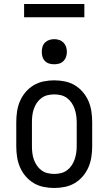

<svg xmlns="http://www.w3.org/2000/svg" viewBox="-20 -928 540 956"><path d="M250 8Q223 8 196.5 2.5Q170 -3 147.5 -16.5Q125 -30 107.5 -50.5Q90 -71 79.5 -95.5Q69 -120 65 -146.5Q61 -173 61 -200V-320Q61 -347 65 -373.5Q69 -400 79.5 -424.5Q90 -449 107.5 -469.5Q125 -490 147.5 -503.5Q170 -517 196.5 -522.5Q223 -528 250 -528Q277 -528 303.5 -522.5Q330 -517 352.5 -503.5Q375 -490 392.5 -469.5Q410 -449 420.5 -424.5Q431 -400 435 -373.5Q439 -347 439 -320V-200Q439 -173 435 -146.5Q431 -120 420.5 -95.5Q410 -71 392.5 -50.5Q375 -30 352.5 -16.5Q330 -3 303.5 2.5Q277 8 250 8ZM250 -62Q267 -62 283.5 -66Q300 -70 313.5 -80Q327 -90 336.5 -104Q346 -118 351.5 -134Q357 -150 359.5 -166.5Q362 -183 362 -200V-320Q362 -337 359.5 -353.5Q357 -370 351.5 -386Q346 -402 336.5 -416Q327 -430 313.5 -440Q300 -450 283.5 -454Q267 -458 250 -458Q233 -458 216.5 -454Q200 -450 186.5 -440Q173 -430 163.5 -416Q154 -402 148.5 -386Q143 -370 141 -353.5Q139 -337 139 -320V-200Q139 -183 141 -166.5Q143 -150 148.5 -134Q154 -118 163.5 -104Q173 -90 186.5 -80Q200 -70 216.5 -66Q233 -62 250 -62ZM250 -608Q237 -608 225 -611.5Q213 -615 204 -624Q195 -633 191.5 -645Q188 -657 188 -670Q188 -683 191.5 -695Q195 -707 204 -716Q213 -725 225 -729Q237 -733 250 -733Q263 -733 275 -729Q287 -725 296 -716Q305 -707 309 -695Q313 -683 313 -670Q313 -657 309 -645Q305 -633 296 -624Q287 -615 275 -611.5Q263 -608 250 -608ZM400 -842H100V-908H400Z"/></svg>

Font: Iosevka Curly Slab
Style: Regular
Weight: 400
Monospace: yes
Designer: Belleve Invis
Foundry: Belleve Invis
Version: Version 22.1.2; ttfautohint (v1.8.4)